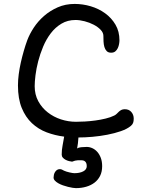

<svg xmlns="http://www.w3.org/2000/svg" viewBox="-20 -701 740 992"><path d="M72.8 -259.8Q72.8 -286.6 76.7 -316.7Q80.6 -346.7 87.4 -377.2Q94.2 -407.7 102.8 -437.5Q111.3 -467.3 121.1 -493.7Q132.8 -524.9 154.5 -558.1Q176.3 -591.3 207.3 -618.4Q238.3 -645.5 278.1 -663.1Q317.9 -680.7 365.7 -680.7Q407.7 -680.7 449 -668.5Q490.2 -656.2 523.2 -632.3Q556.2 -608.4 576.7 -573.5Q597.2 -538.6 597.2 -492.7Q597.2 -484.4 595.2 -473.4Q593.3 -462.4 588.6 -452.4Q584 -442.4 575.7 -435.5Q567.4 -428.7 554.2 -428.7Q539.1 -428.7 531 -437.3Q522.9 -445.8 519.3 -458.5Q515.6 -471.2 514.9 -486.6Q514.2 -502 514.2 -515.6Q514.2 -532.2 500 -547.1Q485.8 -562 464.4 -573.2Q442.9 -584.5 417.5 -591.1Q392.1 -597.7 370.1 -597.7Q329.1 -597.7 297.4 -578.6Q265.6 -559.6 242.2 -528.8Q218.8 -498 202.9 -460Q187 -421.9 177.2 -384Q167.5 -346.2 163.3 -312Q159.2 -277.8 159.2 -255.9Q159.2 -212.4 177.7 -178.2Q196.3 -144 226.6 -120.4Q256.8 -96.7 294.9 -84.2Q333 -71.8 372.6 -71.8Q392.1 -71.8 418.5 -73.2Q444.8 -74.7 472.2 -78.4Q499.5 -82 525.6 -88.4Q551.8 -94.7 570.3 -104Q578.1 -107.9 583.5 -113.5Q588.9 -119.1 594.5 -124.3Q600.1 -129.4 607.2 -133.1Q614.3 -136.7 625 -136.7Q646 -136.7 658.4 -122.6Q670.9 -108.4 670.9 -87.9Q670.9 -74.2 667.5 -65.7Q664.1 -57.1 655.8 -50.3Q637.2 -34.7 604.7 -23.4Q572.3 -12.2 534.4 -4.9Q496.6 2.4 457.3 5.9Q418 9.3 385.3 9.3Q384.3 23.4 382.6 39.3Q380.9 55.2 378.4 66.4Q385.3 61 399.2 59.6Q413.1 58.1 427.7 58.1Q442.9 58.1 457.3 64.7Q471.7 71.3 482.9 84Q494.1 96.7 501 115.2Q507.8 133.8 507.8 157.7Q507.8 186.5 497.1 207.8Q486.3 229 468 242.9Q449.7 256.8 425 263.9Q400.4 271 372.1 271Q365.7 271 355 269.3Q344.2 267.6 331.3 264.4Q318.4 261.2 305.2 256.6Q292 252 281.2 245.8Q270.5 239.7 263.7 232.4Q256.8 225.1 256.8 216.3Q256.8 210 258.5 202.1Q260.3 194.3 264.2 188Q268.1 181.6 274.2 177.2Q280.3 172.9 289.1 172.9Q295.4 172.9 300.5 175.5Q305.7 178.2 310.5 180.7Q314.9 183.1 323 185.5Q331.1 188 339.4 189.9Q347.7 191.9 354.7 192.9Q361.8 193.8 364.3 193.8Q392.1 193.8 410.2 184.3Q428.2 174.8 428.2 157.7Q428.2 154.3 427.5 148.9Q426.8 143.6 424.1 138.7Q421.4 133.8 415.8 130.4Q410.2 127 400.4 127Q393.1 127 381.1 127.2Q369.1 127.4 352.5 134.3Q345.7 133.8 336.4 131.3Q327.1 128.9 318.8 124.5Q310.5 120.1 304.7 113.5Q298.8 106.9 298.8 97.7Q298.8 73.2 303.2 51.5Q307.6 29.8 311.5 4.9Q264.2 -1 220.9 -17.3Q177.7 -33.7 144.8 -64.7Q111.8 -95.7 92.3 -143.3Q72.8 -190.9 72.8 -259.8Z"/></svg>

Font: Short Stack
Style: Regular
Weight: 400
Designer: James Grieshaber
Foundry: James Grieshaber
Version: Version 1.002